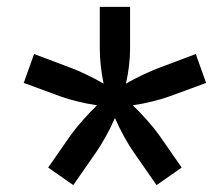

<svg xmlns="http://www.w3.org/2000/svg" viewBox="-20 -640 640 558"><path d="M193 -102 259 -197C276 -221 299 -262 314 -297C329 -262 352 -221 369 -197L435 -102L508 -153L442 -248C425 -272 393 -308 366 -334C402 -339 445 -350 470 -359L579 -399L549 -483L440 -442C416 -433 377 -415 346 -397C354 -431 358 -469 358 -496V-620H270V-496C270 -469 274 -431 281 -397C250 -415 212 -433 188 -442L79 -483L49 -399L158 -359C183 -350 226 -339 262 -334C235 -308 204 -273 186 -248L120 -153Z"/></svg>

Font: JetBrains Mono Medium
Style: Italic
Weight: 436
Italic angle: -9°
Monospace: yes
Designer: Philipp Nurullin, Konstantin Bulenkov
Foundry: JetBrains
Version: Version 2.305